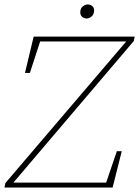

<svg xmlns="http://www.w3.org/2000/svg" viewBox="-26 -841 624 861"><path d="M86 -514 125 -677H578L574 -657L34 -22H450L498 -163H520L479 0H-6L-2 -20L540 -655H154L108 -514ZM363 -758Q352 -758 343 -765Q334 -772 334 -786Q334 -803 345 -812Q356 -821 367 -821Q379 -821 387.5 -814Q396 -807 396 -794Q396 -777 385 -767.5Q374 -758 363 -758Z"/></svg>

Font: Source Serif Pro ExtraLight
Style: Italic
Weight: 200
Italic angle: -12°
Designer: Frank Grießhammer
Foundry: Adobe Systems Incorporated
Version: Version 3.001;hotconv 1.0.111;makeotfexe 2.5.65597